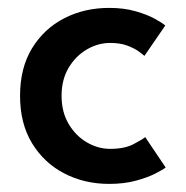

<svg xmlns="http://www.w3.org/2000/svg" viewBox="-20 -442 458 474"><path d="M252 -74.5Q287.5 -74.5 309.8 -86.2Q332 -98 338.5 -103.5L389 -28.5Q383 -23.5 364 -13.8Q345 -4 315.8 4Q286.5 12 249.5 12Q188.5 12 138.8 -13.8Q89 -39.5 59.2 -88.2Q29.5 -137 29.5 -205.5Q29.5 -274.5 59.2 -323Q89 -371.5 138.8 -397Q188.5 -422.5 249.5 -422.5Q286 -422.5 314.8 -414.2Q343.5 -406 362.5 -395.5Q381.5 -385 388 -379L336.5 -304Q333 -307.5 322.2 -315.2Q311.5 -323 294 -329.5Q276.5 -336 252 -336Q222 -336 194.5 -320Q167 -304 149.5 -274.8Q132 -245.5 132 -205.5Q132 -165.5 149.5 -136Q167 -106.5 194.5 -90.5Q222 -74.5 252 -74.5Z"/></svg>

Font: League Spartan Thin Medium
Style: Regular
Weight: 500
Version: Version 2.002